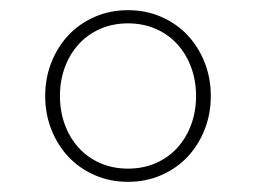

<svg xmlns="http://www.w3.org/2000/svg" viewBox="-20 -730 504 378"><path d="M232 -372Q197 -372 167 -385Q137 -398 115.5 -420.5Q94 -443 81.5 -474Q69 -505 69 -541Q69 -577 81.5 -608Q94 -639 115.5 -661.5Q137 -684 167 -697Q197 -710 232 -710Q267 -710 297 -697Q327 -684 348.5 -661.5Q370 -639 382.5 -608Q395 -577 395 -541Q395 -505 382.5 -474Q370 -443 348.5 -420.5Q327 -398 297 -385Q267 -372 232 -372ZM232 -398Q262 -398 287 -409Q312 -420 329.5 -439.5Q347 -459 356.5 -485Q366 -511 366 -541Q366 -571 356.5 -597Q347 -623 329.5 -642.5Q312 -662 287 -673Q262 -684 232 -684Q202 -684 177 -673Q152 -662 134.5 -642.5Q117 -623 107.5 -597Q98 -571 98 -541Q98 -511 107.5 -485Q117 -459 134.5 -439.5Q152 -420 177 -409Q202 -398 232 -398Z"/></svg>

Font: IBM Plex Serif ExtLt
Style: Regular
Weight: 200
Designer: Mike Abbink, Paul van der Laan, Pieter van Rosmalen
Foundry: Bold Monday
Version: Version 3.001